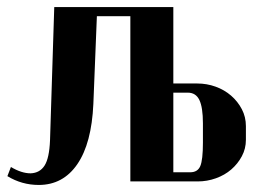

<svg xmlns="http://www.w3.org/2000/svg" viewBox="-20 -515 749 545"><path d="M540 -278Q567 -278 592 -269Q617 -260 636 -243.5Q655 -227 666.5 -205Q678 -183 678 -157V-118Q678 -93 666.5 -71.5Q655 -50 636.5 -34Q618 -18 593 -9Q568 0 541 0H350V-469H255L245 -220Q240 -108 199.5 -49Q159 10 90 10Q42 10 1 -15L11 -41Q41 -23 67 -23Q93 -24 106.5 -45Q120 -66 122 -117L134 -495H472V-278ZM556 -165Q556 -210 546 -231Q536 -252 513 -252H472V-26H520Q541 -26 548.5 -43.5Q556 -61 556 -110Z"/></svg>

Font: Moniqa Black Heading
Style: Regular
Weight: 900
Designer: Rajesh Rajput
Foundry: Rajesh Rajput
Version: Version 1.000